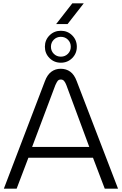

<svg xmlns="http://www.w3.org/2000/svg" viewBox="-20 -1122 725 1142"><path d="M3 0 247 -639Q261 -677 285 -695Q309 -713 341 -713Q374 -713 398 -695.5Q422 -678 436 -640L682 0H603L533 -184H149L79 0ZM171 -248H511L375 -615Q369 -631 361.5 -640Q354 -649 342 -649Q329 -649 322.5 -640Q316 -631 309 -615ZM342 -749Q302 -749 274.5 -776.5Q247 -804 247 -844Q247 -884 274.5 -911.5Q302 -939 342 -939Q382 -939 409.5 -911.5Q437 -884 437 -844Q437 -804 409.5 -776.5Q382 -749 342 -749ZM342 -785Q367 -785 384 -802Q401 -819 401 -844Q401 -869 384 -886Q367 -903 342 -903Q317 -903 300 -886Q283 -869 283 -844Q283 -819 300 -802Q317 -785 342 -785ZM314 -979 410 -1102H478L382 -979Z"/></svg>

Font: MuseoModerno Light
Style: Regular
Weight: 300
Designer: Pablo Cosgaya, Héctor Gatti, Marcela Romero, and the Authors of The MuseoModerno Project.
Foundry: Omnibus-Type Team
Version: Version 1.001